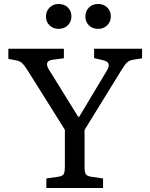

<svg xmlns="http://www.w3.org/2000/svg" viewBox="-20 -945 756 965"><path d="M213 0V-48L275 -57Q294 -60 300 -70Q306 -80 306 -108V-293L119 -591Q106 -612 94 -625Q82 -638 59 -642L22 -649V-700H301V-652L246 -645Q199 -639 226 -595L373 -358H378L517 -590Q543 -632 499 -642L453 -653V-700H694V-652L645 -644Q629 -641 618.5 -631Q608 -621 588 -589L405 -292V-104Q405 -79 411.5 -69.5Q418 -60 437 -57L498 -48V0ZM473 -800Q445 -800 427 -817.5Q409 -835 409 -862Q409 -889 427 -907Q445 -925 473 -925Q501 -925 519 -907.5Q537 -890 537 -863Q537 -836 519 -818Q501 -800 473 -800ZM274 -800Q247 -800 229 -817.5Q211 -835 211 -862Q211 -889 229 -907Q247 -925 274 -925Q303 -925 321 -907.5Q339 -890 339 -863Q339 -836 321 -818Q303 -800 274 -800Z"/></svg>

Font: Literata 12pt
Style: Regular
Weight: 400
Designer: Latin by Veronika Burian and Jose Scaglione. Greek by Irene Vlachou. Cyrillic by Vera Evstafieva.
Foundry: TypeTogether
Version: Version 3.002